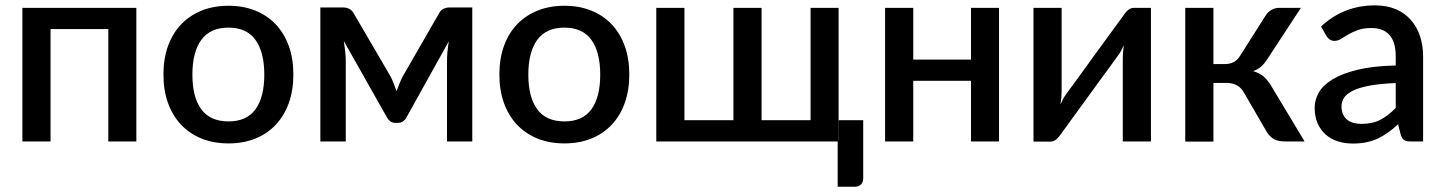

<svg xmlns="http://www.w3.org/2000/svg" viewBox="-20 -540 5513 733"><path d="M500.5 -510H65.5V0H173V-429H393.5V0H500.5Z M852.5 -518C814.5 -518 780.2 -511.8 749.8 -499.5C719.2 -487.2 693.2 -469.7 671.5 -447C649.8 -424.3 633.2 -396.8 621.5 -364.5C609.8 -332.2 604 -295.8 604 -255.5C604 -215.2 609.8 -178.8 621.5 -146.5C633.2 -114.2 649.8 -86.6 671.5 -63.7C693.2 -40.9 719.2 -23.3 749.8 -11C780.2 1.3 814.5 7.5 852.5 7.5C890.2 7.5 924.2 1.3 954.8 -11C985.2 -23.3 1011.2 -40.9 1032.8 -63.7C1054.2 -86.6 1070.8 -114.2 1082.5 -146.5C1094.2 -178.8 1100 -215.2 1100 -255.5C1100 -295.8 1094.2 -332.2 1082.5 -364.5C1070.8 -396.8 1054.2 -424.3 1032.8 -447C1011.2 -469.7 985.2 -487.2 954.8 -499.5C924.2 -511.8 890.2 -518 852.5 -518ZM852.5 -76.5C805.8 -76.5 771.2 -91.9 748.5 -122.8C725.8 -153.6 714.5 -197.7 714.5 -255C714.5 -312.3 725.8 -356.6 748.5 -387.8C771.2 -418.9 805.8 -434.5 852.5 -434.5C898.5 -434.5 932.8 -418.9 955.2 -387.8C977.8 -356.6 989 -312.3 989 -255C989 -197.7 977.8 -153.6 955.2 -122.8C932.8 -91.9 898.5 -76.5 852.5 -76.5Z M1470 -250 1331.5 -487C1326.2 -496.7 1319.9 -503.2 1312.8 -506.5C1305.6 -509.8 1298.3 -511.5 1291 -511.5H1203V0H1300V-308.5C1300 -319.2 1299.2 -331.4 1297.8 -345.2C1296.2 -359.1 1294.5 -371.8 1292.5 -383.5L1458 -90.5C1461.3 -84.5 1465.6 -79.8 1470.8 -76.2C1475.9 -72.8 1481.8 -71 1488.5 -71H1500C1506.7 -71 1512.7 -72.8 1518 -76.2C1523.3 -79.8 1527.7 -84.5 1531 -90.5L1693.5 -382.5C1691.5 -370.8 1689.8 -358.2 1688.5 -344.8C1687.2 -331.2 1686.5 -319.2 1686.5 -308.5V0H1783V-511.5H1695.5C1688.2 -511.5 1680.8 -509.9 1673.5 -506.8C1666.2 -503.6 1660 -497 1655 -487L1518.5 -250C1513.8 -241.3 1509.5 -232 1505.5 -222C1501.5 -212 1497.7 -202 1494 -192C1490.3 -202 1486.6 -212 1482.7 -222C1478.9 -232 1474.7 -241.3 1470 -250Z M2135 -518C2097 -518 2062.8 -511.8 2032.2 -499.5C2001.8 -487.2 1975.7 -469.7 1954 -447C1932.3 -424.3 1915.7 -396.8 1904 -364.5C1892.3 -332.2 1886.5 -295.8 1886.5 -255.5C1886.5 -215.2 1892.3 -178.8 1904 -146.5C1915.7 -114.2 1932.3 -86.6 1954 -63.7C1975.7 -40.9 2001.8 -23.3 2032.2 -11C2062.8 1.3 2097 7.5 2135 7.5C2172.7 7.5 2206.8 1.3 2237.2 -11C2267.8 -23.3 2293.8 -40.9 2315.2 -63.7C2336.8 -86.6 2353.3 -114.2 2365 -146.5C2376.7 -178.8 2382.5 -215.2 2382.5 -255.5C2382.5 -295.8 2376.7 -332.2 2365 -364.5C2353.3 -396.8 2336.8 -424.3 2315.2 -447C2293.8 -469.7 2267.8 -487.2 2237.2 -499.5C2206.8 -511.8 2172.7 -518 2135 -518ZM2135 -76.5C2088.3 -76.5 2053.7 -91.9 2031 -122.8C2008.3 -153.6 1997 -197.7 1997 -255C1997 -312.3 2008.3 -356.6 2031 -387.8C2053.7 -418.9 2088.3 -434.5 2135 -434.5C2181 -434.5 2215.2 -418.9 2237.8 -387.8C2260.2 -356.6 2271.5 -312.3 2271.5 -255C2271.5 -197.7 2260.2 -153.6 2237.8 -122.8C2215.2 -91.9 2181 -76.5 2135 -76.5Z M2485.5 -510V0H3178V173H3244.5C3253.5 173 3260.9 170.1 3266.8 164.2C3272.6 158.4 3275.5 150.5 3275.5 140.5V-81H3182V0H3181.5V-510H3074.5V-81H2887.5V-510H2780V-81H2593V-510Z M3794 -510H3687V-312.5H3466.5V-510H3359V0H3466.5V-231.5H3687V0H3794Z M3925.5 0.5H3990.5C3998.8 0.5 4006.3 -2.4 4013 -8.2C4019.7 -14.1 4025 -20.2 4029 -26.5C4069.3 -82.2 4105.7 -132.2 4138 -176.5C4151.7 -195.5 4165.2 -214.1 4178.5 -232.3C4191.8 -250.4 4203.8 -266.7 4214.3 -281C4224.8 -295.3 4233.3 -307.1 4239.8 -316.3C4246.3 -325.4 4249.8 -330.3 4250.5 -331C4253.8 -335.7 4257.2 -341.1 4260.5 -347.2C4263.8 -353.4 4267.2 -360.2 4270.5 -367.5C4269.2 -358.8 4268.2 -350.3 4267.5 -342C4266.8 -333.7 4266.5 -326.2 4266.5 -319.5V0H4374V-510H4309C4300.7 -510 4293.2 -507.2 4286.5 -501.5C4279.8 -495.8 4274.5 -489.7 4270.5 -483C4229.8 -427.3 4193.3 -377.3 4161 -333C4147.3 -314 4133.9 -295.4 4120.8 -277.2C4107.6 -259.1 4095.8 -242.8 4085.3 -228.5C4074.8 -214.2 4066.2 -202.5 4059.5 -193.5C4052.8 -184.5 4049.3 -179.7 4049 -179C4042 -169 4035.2 -156.3 4028.5 -141C4029.8 -149.7 4030.9 -158.2 4031.8 -166.8C4032.6 -175.2 4033 -183.2 4033 -190.5V-510H3925.5Z M4812 -481 4715 -328C4708.3 -317 4700.3 -308.8 4691 -303.5C4681.7 -298.2 4670 -295.5 4656 -295.5H4612.5V-510H4505V0.5H4612.5V-223.5H4663C4677.3 -223.5 4690.2 -220.5 4701.5 -214.5C4712.8 -208.5 4722 -199.2 4729 -186.5L4815.5 -37.5C4822.8 -25.2 4831.8 -15.8 4842.3 -9.5C4852.8 -3.2 4867.5 0 4886.5 0H4960.5L4834 -210.5C4825.3 -225.5 4815.6 -237.7 4804.8 -247.2C4793.9 -256.7 4780.3 -263.8 4764 -268.5C4776.7 -272.8 4787.3 -279 4796 -287C4804.7 -295 4813 -305.5 4821 -318.5L4946.5 -510H4862.5C4852.5 -510 4842.9 -507.3 4833.7 -502C4824.6 -496.7 4817.3 -489.7 4812 -481Z M5365 0H5413V-324C5413 -353 5408.9 -379.4 5400.8 -403.2C5392.6 -427.1 5380.8 -447.7 5365.2 -465C5349.8 -482.3 5330.6 -495.8 5307.8 -505.3C5284.9 -514.8 5258.8 -519.5 5229.5 -519.5C5149.8 -519.5 5081.2 -492.7 5023.5 -439L5043 -404C5046.3 -398.3 5050.6 -393.6 5055.8 -389.8C5060.9 -385.9 5067.2 -384 5074.5 -384C5083.5 -384 5092 -386.6 5100 -391.8C5108 -396.9 5117.2 -402.5 5127.5 -408.5C5137.8 -414.5 5150 -420.1 5164 -425.3C5178 -430.4 5195.3 -433 5216 -433C5246.3 -433 5269.3 -424 5285 -406C5300.7 -388 5308.5 -360.7 5308.5 -324V-290C5250.5 -288.7 5201.8 -283.2 5162.2 -273.5C5122.8 -263.8 5090.9 -251.6 5066.8 -236.8C5042.6 -221.9 5025.2 -205.2 5014.8 -186.5C5004.2 -167.8 4999 -148.7 4999 -129C4999 -106 5002.8 -86 5010.2 -69C5017.8 -52 5028 -37.8 5041 -26.3C5054 -14.8 5069.4 -6.2 5087.2 -0.5C5105.1 5.2 5124.3 8 5145 8C5163.7 8 5180.8 6.4 5196.2 3.2C5211.8 0.1 5226.2 -4.7 5239.8 -11C5253.2 -17.3 5266.3 -25 5279 -34C5291.7 -43 5304.5 -53.5 5317.5 -65.5L5328 -24C5331.7 -14.3 5336.2 -7.9 5341.5 -4.8C5346.8 -1.6 5354.7 0 5365 0ZM5177.5 -67C5166.5 -67 5156.4 -68.3 5147.3 -70.8C5138.1 -73.3 5130.1 -77.3 5123.3 -82.8C5116.4 -88.3 5111.1 -95.3 5107.2 -103.8C5103.4 -112.3 5101.5 -122.5 5101.5 -134.5C5101.5 -146.8 5105.1 -158.1 5112.2 -168.3C5119.4 -178.4 5131.2 -187.3 5147.5 -195C5163.8 -202.7 5185.2 -208.8 5211.5 -213.5C5237.8 -218.2 5270.2 -221.3 5308.5 -223V-128C5289.5 -108.3 5269.9 -93.2 5249.8 -82.8C5229.6 -72.2 5205.5 -67 5177.5 -67Z"/></svg>

Font: Lato Semibold
Style: Regular
Weight: 600
Designer: Lukasz Dziedzic
Foundry: tyPoland Lukasz Dziedzic
Version: Version 2.006; 2014-01-15